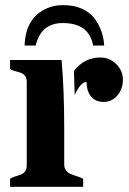

<svg xmlns="http://www.w3.org/2000/svg" viewBox="-20 -723 498 743"><path d="M314.9 -405.8Q292.5 -405.8 269 -355.5L266.1 -448.7Q306.2 -500.5 368.7 -500.5Q405.3 -500.5 431.2 -473.6Q455.6 -448.2 455.6 -414.6Q455.6 -378.9 435.1 -354.5Q413.6 -328.6 380.4 -328.6Q346.7 -328.6 329.1 -353.5Q314.9 -374.5 314.9 -405.8ZM218.3 -490.7Q228.5 -375.5 228.5 -231.4V-86.9Q228.5 -61 252.4 -50.3Q263.2 -45.4 276.1 -41.5Q289.1 -37.6 301.8 -31.2V0H19V-31.2Q28.3 -37.6 39.6 -40.5Q50.8 -43.5 60.5 -47.4Q83.5 -56.6 83.5 -82V-405.8Q83.5 -432.6 60.5 -441.4Q50.8 -444.8 39.6 -447.3Q28.3 -449.7 19 -456.5V-490.7ZM223.1 -633.8Q138.7 -633.8 118.2 -546.9H75.2Q78.6 -653.8 160.6 -690.4Q188.5 -703.1 222.9 -703.1Q257.3 -703.1 281 -695.3Q304.7 -687.5 321.8 -674.8Q338.9 -662.1 350.3 -645.5Q361.8 -628.9 368.7 -611.3Q380.9 -582.5 383.3 -546.9H340.3Q324.7 -633.8 223.1 -633.8Z"/></svg>

Font: Stardos Stencil
Style: Bold
Weight: 700
Designer: vernon adams
Foundry: vernon adams
Version: Version 1.000